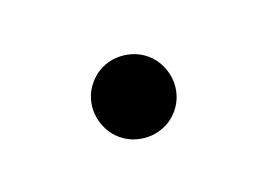

<svg xmlns="http://www.w3.org/2000/svg" viewBox="-36 -416 344 247"><g transform="rotate(20 135.5 -292.0)"><path d="M81.1 -291.5Q81.1 -303.2 85.4 -313.2Q89.8 -323.2 97.4 -330.6Q105 -337.9 115 -342.3Q125 -346.7 136.2 -346.7Q147.5 -346.7 157.5 -342.3Q167.5 -337.9 175 -330.6Q182.6 -323.2 187 -313.2Q191.4 -303.2 191.4 -291.5Q191.4 -280.3 187 -270.3Q182.6 -260.3 175 -252.9Q167.5 -245.6 157.5 -241.2Q147.5 -236.8 136.2 -236.8Q125 -236.8 115 -241.2Q105 -245.6 97.4 -252.9Q89.8 -260.3 85.4 -270.3Q81.1 -280.3 81.1 -291.5Z"/></g></svg>

Font: Tienne
Style: Regular
Weight: 400
Designer: vernon adams
Foundry: vernon adams
Version: Version 1.001